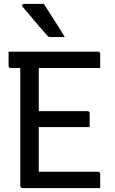

<svg xmlns="http://www.w3.org/2000/svg" viewBox="-20 -965 590 985"><path d="M24 -700H483Q487 -700 489 -698.5Q491 -697 492.5 -694.5Q494 -692 494 -689Q494 -669 494 -653Q494 -637 494 -616H35Q32 -616 29.5 -617.5Q27 -619 25.5 -621.5Q24 -624 24 -627Q24 -648 24 -664Q24 -680 24 -700ZM137 -395H429Q432 -395 434.5 -393.5Q437 -392 438.5 -390Q440 -388 440 -384Q440 -371 440 -359Q440 -347 440 -336.5Q440 -326 440 -313H137ZM95 0Q93 0 91 -1Q89 -2 87.5 -3.5Q86 -5 85 -7Q84 -9 84 -11Q84 -59 84 -119Q84 -179 84 -246.5Q84 -314 84 -384Q84 -454 84 -524.5Q84 -595 84 -659H186L179 -643Q179 -622 179 -600Q179 -578 179 -555Q179 -502 179 -443Q179 -384 179 -323Q179 -262 179 -201Q179 -140 179 -84H483Q488 -84 491 -81Q494 -78 494 -73Q494 -54 494 -36.5Q494 -19 494 0ZM205 -945Q225 -914 242 -887Q259 -860 276.5 -833Q294 -806 312 -775Q300 -775 290 -775Q280 -775 268 -775Q256 -775 239 -775Q233 -775 228.5 -777.5Q224 -780 222 -783Q198 -810 182.5 -828Q167 -846 154.5 -861Q142 -876 128.5 -892.5Q115 -909 96 -930Q92 -935 94.5 -940Q97 -945 103 -945Q124 -945 137.5 -945Q151 -945 166 -945Q181 -945 205 -945Z"/></svg>

Font: Recursive
Style: Regular
Weight: 400
Version: Version 1.085